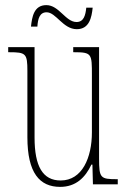

<svg xmlns="http://www.w3.org/2000/svg" viewBox="-20 -720 498 750"><path d="M280 -606C329 -606 338 -652 342 -690H317C314 -660 307 -634 279 -634C236 -634 211 -700 161 -700C112 -700 105 -653 101 -616H126C128 -647 135 -672 162 -672C199 -672 226 -606 280 -606ZM215 10C276 10 313 -26 337 -77H341L343 0H440V-20H438C372 -20 367 -24 367 -101V-536H266V-516H269C339 -516 339 -510 339 -426V-203C339 -104 301 -15 217 -15C147 -15 115 -70 115 -183V-536H12V-516H16C81 -516 87 -511 87 -443V-184C87 -44 135 10 215 10Z"/></svg>

Font: Noto Serif ExtraCondensed Thin
Style: Regular
Weight: 100
Width: 2
Designer: Monotype Design Team
Foundry: Monotype Imaging Inc.
Version: Version 2.013